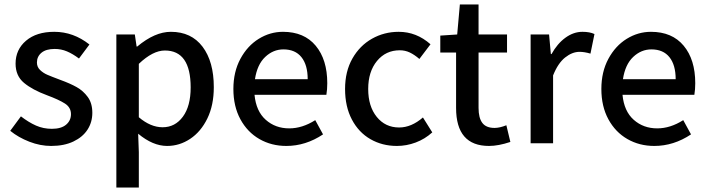

<svg xmlns="http://www.w3.org/2000/svg" viewBox="-20 -644 3182 863"><path d="M26 -56 74 -121Q109 -94 142 -79.5Q175 -65 213 -65Q255 -65 277 -83.5Q299 -102 299 -131Q299 -161 272 -178.5Q245 -196 191 -216Q126 -240 88 -271.5Q50 -303 50 -358Q50 -421 97 -461Q144 -501 224 -501Q310 -501 382 -444L335 -381Q307 -402 281 -413Q255 -424 226 -424Q187 -424 166.5 -407Q146 -390 146 -363Q146 -343 160 -329.5Q174 -316 192.5 -308Q211 -300 251 -285Q295 -269 324.5 -252.5Q354 -236 374.5 -208Q395 -180 395 -137Q395 -95 373.5 -61.5Q352 -28 310 -8Q268 12 210 12Q161 12 112 -7Q63 -26 26 -56Z M503 -489H586L594 -435H597Q676 -501 748 -501Q840 -501 890.5 -434Q941 -367 941 -252Q941 -171 912 -111.5Q883 -52 835 -20Q787 12 731 12Q667 12 601 -43L604 40V199H503ZM837 -251Q837 -417 721 -417Q667 -417 604 -357V-117Q657 -72 711 -72Q767 -72 802 -119.5Q837 -167 837 -251Z M1447 -218H1124Q1131 -144 1174.5 -105.5Q1218 -67 1280 -67Q1339 -67 1397 -104L1432 -40Q1354 12 1267 12Q1200 12 1146 -19Q1092 -50 1060.5 -108Q1029 -166 1029 -244Q1029 -321 1060.5 -379.5Q1092 -438 1143 -469.5Q1194 -501 1252 -501Q1347 -501 1399 -438.5Q1451 -376 1451 -270Q1451 -242 1447 -218ZM1363 -288Q1363 -352 1335 -387Q1307 -422 1254 -422Q1208 -422 1172 -388Q1136 -354 1126 -288Z M1531 -244Q1531 -323 1564 -381Q1597 -439 1652 -470Q1707 -501 1772 -501Q1852 -501 1915 -445L1865 -379Q1843 -398 1822 -408Q1801 -418 1777 -418Q1714 -418 1674.5 -370Q1635 -322 1635 -244Q1635 -166 1673.5 -118.5Q1712 -71 1774 -71Q1829 -71 1881 -116L1923 -49Q1890 -19 1848.5 -3.5Q1807 12 1764 12Q1698 12 1645 -18.5Q1592 -49 1561.5 -107Q1531 -165 1531 -244Z M2030 -159V-408H1959V-484L2035 -489L2047 -624H2131V-489H2259V-408H2131V-159Q2131 -114 2148 -91.5Q2165 -69 2203 -69Q2226 -69 2256 -81L2274 -6Q2220 12 2178 12Q2030 12 2030 -159Z M2365 -489H2448L2456 -401H2459Q2485 -448 2521.5 -474.5Q2558 -501 2598 -501Q2631 -501 2652 -491L2634 -403Q2607 -411 2585 -411Q2552 -411 2520 -385.5Q2488 -360 2466 -305V0H2365Z M3101 -218H2778Q2785 -144 2828.5 -105.5Q2872 -67 2934 -67Q2993 -67 3051 -104L3086 -40Q3008 12 2921 12Q2854 12 2800 -19Q2746 -50 2714.5 -108Q2683 -166 2683 -244Q2683 -321 2714.5 -379.5Q2746 -438 2797 -469.5Q2848 -501 2906 -501Q3001 -501 3053 -438.5Q3105 -376 3105 -270Q3105 -242 3101 -218ZM3017 -288Q3017 -352 2989 -387Q2961 -422 2908 -422Q2862 -422 2826 -388Q2790 -354 2780 -288Z"/></svg>

Font: Assistant SemiBold
Style: Regular
Weight: 600
Designer: Hebrew By Ben Nathan, Latin by Paul Hunt
Version: Version 2.001; ttfautohint (v1.6)